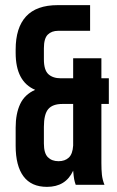

<svg xmlns="http://www.w3.org/2000/svg" viewBox="-20 -720 454 748"><path d="M41 -223Q41 -277 58.5 -314.5Q76 -352 117 -370Q41 -402 41 -514V-527Q41 -612 81.5 -656Q122 -700 205 -700H331V-600H207Q181 -600 166 -585Q151 -570 151 -532V-489Q151 -447 168.5 -431Q186 -415 217 -415H265V-493H375V-415H404V-315H375V-85Q375 -59 377 -39.5Q379 -20 387 0H275Q271 -11 269 -21.5Q267 -32 265 -55Q236 8 163 8Q102 8 71.5 -33Q41 -74 41 -152ZM151 -161Q151 -123 166.5 -107.5Q182 -92 208 -92Q233 -92 248 -106Q263 -120 265 -153V-315H223Q185 -315 168 -295Q151 -275 151 -226Z"/></svg>

Font: SVN-Bebas Neue
Style: Bold
Weight: 700
Designer: Ryoichi Tsunekawa
Foundry: Ryoichi Tsunekawa
Version: Version 1.300; ttfautohint (v1.7.9-c794)